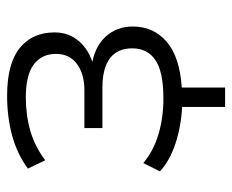

<svg xmlns="http://www.w3.org/2000/svg" viewBox="-78 -460 669 554"><g transform="rotate(-90 257.0 -182.5)"><path d="M226 132V8Q169 5 119.5 -11.5Q70 -28 40 -56L64 -104Q100 -74 148 -60Q196 -46 250 -46Q327 -46 361 -69Q395 -92 395 -136Q395 -179 366 -200.5Q337 -222 282 -222H165V-274H274Q321 -274 350 -295.5Q379 -317 379 -356Q379 -397 348.5 -420Q318 -443 254 -443Q202 -443 157 -430Q112 -417 72 -387L48 -437Q90 -468 143.5 -482.5Q197 -497 258 -497Q351 -497 396 -460.5Q441 -424 441 -360Q441 -319 415.5 -289.5Q390 -260 346 -248L345 -253Q399 -245 428.5 -213Q458 -181 458 -134Q458 -75 414.5 -37Q371 1 282 7V132Z"/></g></svg>

Font: Nunito Sans 10pt Light
Style: Regular
Weight: 300
Designer: Vernon Adams
Foundry: Vernon Adams
Version: Version 3.101;gftools[0.9.27]